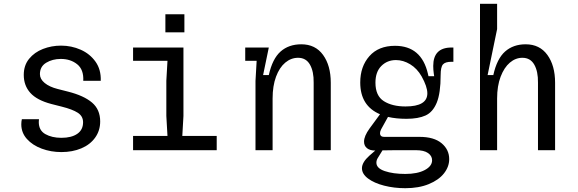

<svg xmlns="http://www.w3.org/2000/svg" viewBox="-20 -790 3040 1010"><path d="M92 -136Q92 -150 95 -163H185Q184 -158 184 -148Q184 -104 218.5 -84.5Q253 -65 303 -65Q356 -65 386.5 -86Q417 -107 417 -147Q417 -179 389 -197Q361 -215 305 -229L250 -243Q174 -263 139.5 -301.5Q105 -340 105 -396Q105 -446 133 -480.5Q161 -515 206 -532.5Q251 -550 301 -550Q356 -550 404.5 -528.5Q453 -507 482.5 -465.5Q512 -424 510 -365H418Q421 -424 386 -452Q351 -480 300 -480Q256 -480 223 -460Q190 -440 190 -400Q190 -374 215 -353.5Q240 -333 283 -322L338 -308Q421 -287 464 -250.5Q507 -214 507 -151Q507 -103 480.5 -66Q454 -29 407.5 -9.5Q361 10 303 10Q248 10 199.5 -8Q151 -26 121.5 -59Q92 -92 92 -136Z M680 -75H861L855 -180V-365L861 -470H680V-540H945V-180L939 -75H1120V0H680ZM850 -715H950V-620H850Z M1324 -364 1330 -469V-470H1270V-540H1394L1364 -395H1394Q1413 -481 1456 -519Q1499 -557 1565 -557Q1639 -557 1679.5 -501Q1720 -445 1720 -355V0H1630V-355Q1631 -414 1610.5 -450Q1590 -486 1548 -486Q1511 -486 1480.5 -460.5Q1450 -435 1432 -386.5Q1414 -338 1414 -272V0H1324Z M1884 95Q1884 64 1923 29L1954 2Q1926 2 1910.5 -10.5Q1895 -23 1895 -45Q1895 -74 1924 -114L1979 -189Q1875 -233 1875 -356Q1875 -440 1923 -494.5Q1971 -549 2058 -549Q2197 -549 2231 -402L2234 -389H2264L2262 -402Q2259 -423 2259 -443Q2259 -540 2355 -540H2365V-465H2355Q2322 -465 2310 -451Q2298 -437 2298 -395Q2298 -300 2277.5 -250Q2257 -200 2218.5 -182.5Q2180 -165 2118 -165Q2064 -165 2021 -175L1985 -110Q1979 -98 1979 -89Q1979 -80 1984.5 -75Q1990 -70 2000 -70H2187Q2263 -70 2303 -36.5Q2343 -3 2343 47Q2343 87 2315.5 122Q2288 157 2235.5 178.5Q2183 200 2112 200Q2053 200 2000.5 186.5Q1948 173 1916 149Q1884 125 1884 95ZM2113 -230Q2228 -230 2228 -299Q2228 -334 2198 -388Q2174 -430 2137.5 -452Q2101 -474 2063 -474Q2017 -474 1986 -443Q1955 -412 1955 -355Q1955 -286 1999 -258Q2043 -230 2113 -230ZM1960 66Q1960 95 2004 110Q2048 125 2112 125Q2176 125 2214.5 104.5Q2253 84 2253 53Q2253 30 2231.5 15Q2210 0 2167 0H2064L1992 1L1968 40Q1960 52 1960 66Z M2505 -770H2595V-637L2545 -395H2575Q2594 -481 2637 -519Q2680 -557 2745 -557Q2819 -557 2859.5 -501Q2900 -445 2900 -355V0H2810V-355Q2811 -414 2790.5 -450Q2770 -486 2728 -486Q2692 -486 2662 -460.5Q2632 -435 2613.5 -386.5Q2595 -338 2595 -272V0H2505Z"/></svg>

Font: Sligoil Micro
Style: Regular
Weight: 400
Designer: Ariel Martín Pérez
Foundry: Igor Stepanchenko
Version: Version 1.001